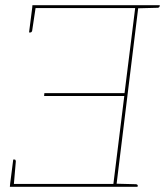

<svg xmlns="http://www.w3.org/2000/svg" viewBox="-20 -720 636 740"><path d="M428 0H18L19 -11H417L459 -350H150L151 -361H460L501 -689H104L105 -700H514ZM33 -5 19 -11 31 -105H37Q39 -105 40 -102.5Q41 -100 41 -98ZM118 -695 104 -602Q104 -600 102 -597.5Q100 -595 98 -595H92L104 -689L118 -695ZM511 -700H596L595 -695Q595 -693 592.5 -691.5Q590 -690 588 -690L510 -688ZM510 0H425L427 -12L504 -10Q506 -10 508.5 -8.5Q511 -7 511 -5Z"/></svg>

Font: Aleo Thin
Style: Italic
Weight: 250
Italic angle: -7°
Designer: Alessio Laiso
Foundry: Alessio Laiso
Version: Version 2.001;gftools[0.9.29]